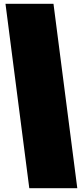

<svg xmlns="http://www.w3.org/2000/svg" viewBox="-20 -842 436 1016"><path d="M135 154 9 -822H263L389 154Z"/></svg>

Font: Gasoek One
Style: Regular
Weight: 400
Designer: Jiashuo Zhang
Foundry: JAMO
Version: Version 1.000; ttfautohint (v1.8.4.7-5d5b);gftools[0.9.29]